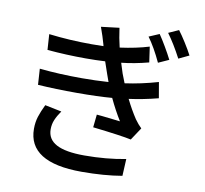

<svg xmlns="http://www.w3.org/2000/svg" viewBox="-94 -953 1189 1114"><g transform="rotate(10 500.0 -396.0)"><path d="M846 -670 784 -642Q745 -726 704 -782L765 -808Q783 -782 806.5 -742Q830 -702 846 -670ZM957 -715 896 -686Q854 -766 812 -823L872 -850Q891 -825 916 -785.5Q941 -746 957 -715ZM238 -154Q238 -95 292 -66.5Q346 -38 456 -38Q587 -38 700 -60L695 40Q590 58 457 58Q142 58 142 -140Q142 -179 152.5 -212Q163 -245 183 -286L281 -266Q260 -236 249 -210Q238 -184 238 -154ZM422 -790 529 -803Q537 -743 550 -690Q646 -703 721 -726L734 -635Q650 -613 574 -605L593 -545L614 -491Q709 -504 809 -533L825 -440Q736 -417 653 -406Q682 -347 715 -297Q735 -269 755 -250L706 -176Q652 -188 479 -208L487 -284L520 -281L626 -269Q591 -325 558 -395Q473 -388 351 -388Q227 -388 121 -395L115 -489Q231 -477 364 -477Q443 -477 521 -482L505 -527L481 -597Q429 -594 367 -594Q254 -594 140 -604L134 -696Q258 -681 386 -681Q433 -681 456 -682L454 -691Q442 -735 422 -790Z"/></g></svg>

Font: Sinter Medium
Style: Regular
Weight: 500
Foundry: Adobe & rsms
Version: Version 1.000